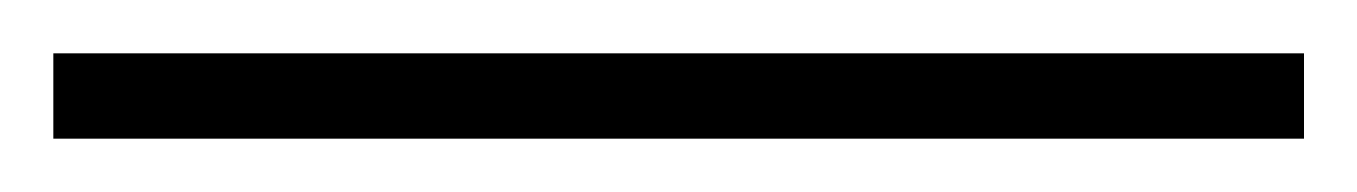

<svg xmlns="http://www.w3.org/2000/svg" viewBox="-25 63 509 72"><path d="M-5 115H464V83H-5Z"/></svg>

Font: Noto Serif Georgian ExtraLight
Style: Regular
Weight: 200
Designer: Monotype Design Team, Akaki Razmadze
Foundry: Google LLC
Version: Version 2.003